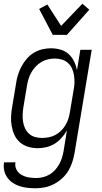

<svg xmlns="http://www.w3.org/2000/svg" viewBox="-28 -787 548 1030"><path d="M162 223Q140 223 118.5 220.5Q97 218 77 211.5Q57 205 40 193.5Q23 182 11 165Q-1 148 -5.5 127Q-10 106 -6 84H55Q51 105 60.5 123Q70 141 87.5 151Q105 161 125 164.5Q145 168 166 168Q184 168 202.5 163.5Q221 159 237.5 149.5Q254 140 267 125.5Q280 111 289.5 94Q299 77 304.5 59Q310 41 313 24L331 -87Q318 -65 301.5 -46.5Q285 -28 264.5 -15.5Q244 -3 220.5 2.5Q197 8 175 8Q148 8 123 0.5Q98 -7 79 -23.5Q60 -40 49.5 -63Q39 -86 34.5 -111.5Q30 -137 31.5 -164Q33 -191 38 -218L58 -338Q61 -361 68 -384Q75 -407 86.5 -429Q98 -451 114.5 -470.5Q131 -490 152 -503Q173 -516 197 -522Q221 -528 244 -528Q271 -528 296 -521Q321 -514 339.5 -497.5Q358 -481 369 -458.5Q380 -436 385 -411L403 -520H464L372 33Q368 57 360 82Q352 107 338.5 129.5Q325 152 304.5 170.5Q284 189 260.5 201Q237 213 212 218Q187 223 162 223ZM198 -47Q215 -47 233.5 -50.5Q252 -54 269 -63Q286 -72 299.5 -85.5Q313 -99 323 -115.5Q333 -132 338.5 -149.5Q344 -167 347 -185L367 -305Q371 -325 371.5 -344.5Q372 -364 369 -383Q366 -402 358.5 -419Q351 -436 337.5 -448.5Q324 -461 305.5 -467Q287 -473 267 -473Q249 -473 230.5 -469Q212 -465 195 -455Q178 -445 164.5 -431Q151 -417 141 -400Q131 -383 125.5 -365Q120 -347 117 -329L97 -209Q94 -189 93.5 -170Q93 -151 96 -132.5Q99 -114 107 -97.5Q115 -81 128.5 -69Q142 -57 160 -52Q178 -47 198 -47ZM255 -600 182 -739 226 -763 300 -648 414 -767 451 -735 331 -600Z"/></svg>

Font: Iosevka Light Oblique
Style: Regular
Weight: 300
Italic angle: -9°
Monospace: yes
Designer: Belleve Invis
Foundry: Belleve Invis
Version: Version 32.5.0; ttfautohint (v1.8.4)